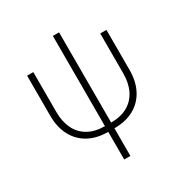

<svg xmlns="http://www.w3.org/2000/svg" viewBox="-197 -822 1125 1178"><g transform="rotate(-30 365.5 -233.5)"><path d="M343.3 8.3Q263.2 8.3 205.1 -23.7Q147 -55.7 115.7 -115Q84.5 -174.3 84.5 -256.3V-539.1H128.4V-256.8Q128.4 -188.5 152.8 -137.9Q177.2 -87.4 225.6 -59.8Q273.9 -32.2 343.3 -32.2H387.2Q457.5 -32.2 505.4 -59.8Q553.2 -87.4 577.9 -137.9Q602.5 -188.5 602.5 -256.8V-539.1H646.5V-256.3Q646.5 -174.3 615.2 -115Q584 -55.7 526.1 -23.7Q468.3 8.3 387.2 8.3ZM343.3 204.1V-671.4H387.2V204.1Z"/></g></svg>

Font: Inter 18pt ExtraLight
Style: Regular
Weight: 250
Designer: Rasmus Andersson
Foundry: rsms
Version: Version 4.001;git-66647c0bb